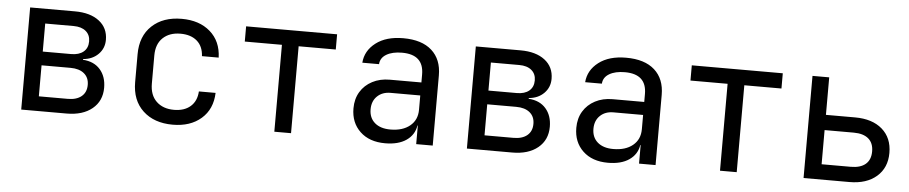

<svg xmlns="http://www.w3.org/2000/svg" viewBox="-37 -790 4875 1030"><g transform="rotate(5 2400.0 -275.0)"><path d="M92 0V-550H333Q416 -550 464 -513Q512 -476 512 -412Q512 -366 480.5 -334.5Q449 -303 399 -299V-295Q459 -291 492 -253Q525 -215 525 -155Q525 -84 474 -42Q423 0 336 0ZM180 -320H333Q375 -320 399 -340Q423 -360 423 -396Q423 -431 399 -451Q375 -471 333 -471H180ZM180 -79H336Q383 -79 409.5 -101Q436 -123 436 -163Q436 -202 409.5 -224Q383 -246 336 -246H180Z M908 10Q808 10 748 -46Q688 -102 688 -200V-350Q688 -448 748 -504Q808 -560 908 -560Q1003 -560 1061.5 -509Q1120 -458 1123 -370H1033Q1030 -423 997 -451.5Q964 -480 908 -480Q849 -480 813.5 -446.5Q778 -413 778 -351V-200Q778 -138 813.5 -104Q849 -70 908 -70Q964 -70 997 -99Q1030 -128 1033 -180H1123Q1120 -92 1061.5 -41Q1003 10 908 10Z M1455 0V-468H1255V-550H1745V-468H1545V0Z M2052 10Q1967 10 1917 -37.5Q1867 -85 1867 -162Q1867 -213 1890 -251Q1913 -289 1954 -310.5Q1995 -332 2048 -332H2218V-375Q2218 -482 2101 -482Q2049 -482 2017 -463Q1985 -444 1983 -410H1893Q1898 -475 1953.5 -517.5Q2009 -560 2101 -560Q2201 -560 2254.5 -512Q2308 -464 2308 -378V0H2219V-100H2217Q2209 -49 2166 -19.5Q2123 10 2052 10ZM2074 -66Q2140 -66 2179 -98Q2218 -130 2218 -185V-262H2058Q2014 -262 1986.5 -235.5Q1959 -209 1959 -165Q1959 -119 1989.5 -92.5Q2020 -66 2074 -66Z M2492 0V-550H2733Q2816 -550 2864 -513Q2912 -476 2912 -412Q2912 -366 2880.5 -334.5Q2849 -303 2799 -299V-295Q2859 -291 2892 -253Q2925 -215 2925 -155Q2925 -84 2874 -42Q2823 0 2736 0ZM2580 -320H2733Q2775 -320 2799 -340Q2823 -360 2823 -396Q2823 -431 2799 -451Q2775 -471 2733 -471H2580ZM2580 -79H2736Q2783 -79 2809.5 -101Q2836 -123 2836 -163Q2836 -202 2809.5 -224Q2783 -246 2736 -246H2580Z M3252 10Q3167 10 3117 -37.5Q3067 -85 3067 -162Q3067 -213 3090 -251Q3113 -289 3154 -310.5Q3195 -332 3248 -332H3418V-375Q3418 -482 3301 -482Q3249 -482 3217 -463Q3185 -444 3183 -410H3093Q3098 -475 3153.5 -517.5Q3209 -560 3301 -560Q3401 -560 3454.5 -512Q3508 -464 3508 -378V0H3419V-100H3417Q3409 -49 3366 -19.5Q3323 10 3252 10ZM3274 -66Q3340 -66 3379 -98Q3418 -130 3418 -185V-262H3258Q3214 -262 3186.5 -235.5Q3159 -209 3159 -165Q3159 -119 3189.5 -92.5Q3220 -66 3274 -66Z M3855 0V-468H3655V-550H4145V-468H3945V0Z M4305 0V-550H4395V-348H4552Q4645 -348 4698.5 -301.5Q4752 -255 4752 -174Q4752 -94 4698 -47Q4644 0 4552 0ZM4395 -82H4552Q4604 -82 4631.5 -105.5Q4659 -129 4659 -174Q4659 -219 4631.5 -242.5Q4604 -266 4552 -266H4395Z"/></g></svg>

Font: JetBrainsMono NFM
Style: Regular
Weight: 400
Monospace: yes
Designer: Philipp Nurullin, Konstantin Bulenkov
Foundry: JetBrains
Version: Version 2.304; ttfautohint (v1.8.4.7-5d5b);Nerd Fonts 3.3.0